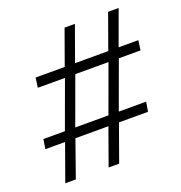

<svg xmlns="http://www.w3.org/2000/svg" viewBox="-128 -815 871 924"><g transform="rotate(-20 308.0 -352.5)"><path d="M50 0 117 -187H16L24 -236H134L222 -477H83L90 -527H239L303 -705H356L292 -527H462L526 -705H580L515 -527H616L609 -477H498L410 -236H550L542 -187H393L326 0H272L339 -187H170L104 0ZM187 -236H357L445 -477H275Z"/></g></svg>

Font: Mulish Light
Style: Italic
Weight: 300
Italic angle: -9°
Designer: Vernon Adams
Foundry: Vernon Adams
Version: Version 3.603; ttfautohint (v1.8.3)